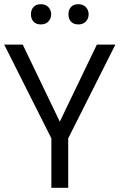

<svg xmlns="http://www.w3.org/2000/svg" viewBox="-20 -892 568 912"><path d="M224 0V-235L0 -680H88L264 -314L440 -680H528L304 -235V0ZM317 -789.5Q305 -803 305 -824Q305 -845 317 -858.5Q329 -872 352 -872Q375 -872 388 -858Q401 -844 401 -824Q401 -804 388 -790Q375 -776 352 -776Q329 -776 317 -789.5ZM139 -789.5Q127 -803 127 -824Q127 -845 139 -858.5Q151 -872 174 -872Q197 -872 210 -858Q223 -844 223 -824Q223 -804 210 -790Q197 -776 174 -776Q151 -776 139 -789.5Z"/></svg>

Font: Imprima
Style: Regular
Weight: 400
Version: Version 1.001